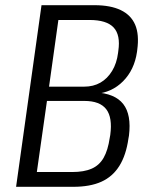

<svg xmlns="http://www.w3.org/2000/svg" viewBox="-20 -720 571 740"><path d="M140 -700H344Q406 -700 445.5 -681Q485 -662 501 -624.5Q517 -587 509 -528L508 -520Q498 -451 454.5 -407Q411 -363 347 -358V-364Q423 -360 455 -319Q487 -278 477 -197L475 -186Q466 -122 440 -80.5Q414 -39 370.5 -19.5Q327 0 262 0H42ZM258 -57Q304 -57 333.5 -70Q363 -83 379.5 -112Q396 -141 403 -189L405 -200Q414 -267 389.5 -299Q365 -331 305 -331H161L122 -57ZM304 -386Q340 -386 367 -401.5Q394 -417 412 -446.5Q430 -476 435 -516L436 -524Q445 -585 418 -614Q391 -643 325 -643H205L169 -386Z"/></svg>

Font: Pathway Extreme SemiCondensed Light
Style: Italic
Weight: 300
Width: 4
Italic angle: -8°
Version: Version 1.001;gftools[0.9.26]